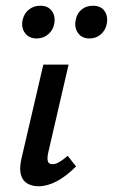

<svg xmlns="http://www.w3.org/2000/svg" viewBox="-20 -643 393 669"><path d="M114 6Q92 6 75.5 -3.5Q59 -13 53 -33.5Q47 -54 54 -87L131 -418H219L148 -111Q144 -93 146.5 -82Q149 -71 163 -71Q174 -71 186 -78Q198 -85 216 -100L245 -63Q211 -29 178 -11.5Q145 6 114 6ZM108 -509Q81 -509 67 -528Q53 -547 59 -574Q64 -596 80.5 -609.5Q97 -623 121 -623Q147 -623 160.5 -605Q174 -587 169 -560Q165 -538 148 -523.5Q131 -509 108 -509ZM292 -509Q265 -509 251.5 -528.5Q238 -548 244 -574Q248 -596 264 -609.5Q280 -623 304 -623Q331 -623 344 -605Q357 -587 352 -560Q348 -538 331.5 -523.5Q315 -509 292 -509Z"/></svg>

Font: Ysabeau Infant SemiBold
Style: Italic
Weight: 600
Italic angle: -12°
Designer: Christian Thalmann (Catharsis Fonts)
Version: Version 2.002; featfreeze: ss01,ss02,lnum